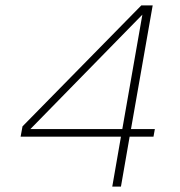

<svg xmlns="http://www.w3.org/2000/svg" viewBox="-20 -688 662 708"><path d="M394 0 426 -184H56L63 -222L501 -668H543L463 -212H551L546 -184H458L426 0ZM505 -634 92 -212H431Z"/></svg>

Font: Celebes Thin
Style: Italic
Weight: 250
Italic angle: -10°
Designer: Anugrah Pasau
Foundry: Lafontype
Version: Version 1.000; ttfautohint (v1.8.4)